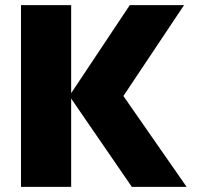

<svg xmlns="http://www.w3.org/2000/svg" viewBox="-20 -730 778 750"><path d="M495 0 258 -345V0H62V-710H258V-366L487 -710H699L462 -355L709 0Z"/></svg>

Font: Geist Black
Style: Regular
Weight: 400
Designer: Basement.studio, Andrés Briganti, Mateo Zaragoza
Foundry: Basement.studio, Vercel, Andrés Briganti, Guido Ferreyra, Mateo Zaragoza
Version: Version 1.401